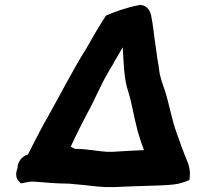

<svg xmlns="http://www.w3.org/2000/svg" viewBox="-20 -752 816 779"><path d="M51 -70C42 -47 45 -28 56 -17L65 -8L97 -14C100 -14 106 -15 106 -15H120C160 -12 208 -7 257 -7C267 -6 278 -6 289 -4H291C332 -1 363 5 408 7H443C500 5 554 2 611 1C649 -1 694 0 732 -15L749 -22L750 -38C754 -74 736 -105 728 -127C717 -154 709 -180 698 -209C678 -262 668 -323 650 -382C639 -414 628 -441 625 -474V-476C620 -501 616 -533 612 -561C605 -603 602 -648 593 -690C589 -707 578 -730 550 -732H546L543 -731C495 -722 448 -705 410 -689C383 -647 355 -600 330 -555C275 -468 224 -366 174 -278C156 -248 126 -189 110 -158C102 -143 99 -135 93 -125C68 -118 51 -94 51 -70ZM267 -157C287 -201 314 -255 335 -294C364 -346 387 -404 416 -453L425 -469C430 -477 433 -483 436 -487L437 -488V-489C448 -510 464 -535 478 -560C482 -499 482 -433 501 -378C515 -334 523 -278 537 -227V-226V-225C544 -204 550 -180 559 -157C560 -153 562 -148 564 -143C523 -141 479 -139 436 -136H415C376 -138 335 -148 285 -148C280 -150 274 -153 267 -157Z"/></svg>

Font: Hussar Pisanka
Style: BlkKur
Weight: 700
Designer: Robert Jablonski
Foundry: Cannot Into Space Fonts
Version: Version 1.070